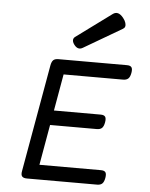

<svg xmlns="http://www.w3.org/2000/svg" viewBox="-56 -869 713 915"><g transform="rotate(5 300.0 -411.5)"><path d="M207.5 -579.6Q190.9 -579.6 183.1 -572.3Q175.3 -564.9 171.9 -546.4L81.1 -33.2Q77.6 -15.1 84.2 -7.6Q90.8 0 107.4 0H442.9Q459.5 0 467.8 -8.1Q476.1 -16.1 479.5 -35.2Q482.9 -54.2 477.3 -62.3Q471.7 -70.3 455.1 -70.3H161.1L238.3 -509.3H522.5Q539.1 -509.3 547.6 -517.3Q556.2 -525.4 559.6 -544.4Q563 -563.5 557.4 -571.5Q551.8 -579.6 535.2 -579.6ZM185.1 -334 172.9 -263.7H418.5Q435.1 -263.7 443.4 -271.7Q451.7 -279.8 455.1 -298.8Q458.5 -317.9 452.9 -325.9Q447.3 -334 430.7 -334ZM276.4 -691.4Q267.6 -684.1 268.8 -673.3Q270 -662.6 280.3 -650.9Q297.4 -631.3 318.4 -643.6L501 -750.5Q508.3 -754.4 510.7 -761.5Q513.2 -768.6 510 -779.5Q506.8 -790.5 497.1 -802.7Q471.2 -835 446.3 -816.4Z"/></g></svg>

Font: Courier Prime Sans
Style: Regular
Weight: 300
Italic angle: -10°
Designer: Alan Dague-Greene
Foundry: Quote-Unquote Apps
Version: Version 3.23